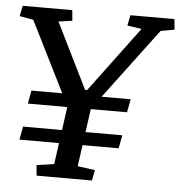

<svg xmlns="http://www.w3.org/2000/svg" viewBox="-49 -708 712 755"><g transform="rotate(5 306.5 -330.5)"><path d="M53.2 -187.5H207L219.7 -279.3H64L73.7 -331.5H195.3L56.6 -609.4L2 -619.1L10.3 -660.6H206.1L210 -619.1L155.8 -611.3L283.7 -352.5H291.5L483.9 -610.8L427.2 -619.1L435.5 -660.6H609.4L613.3 -619.1L559.1 -609.4L350.6 -331.5H465.3L455.6 -279.3H312.5L299.8 -187.5H444.8L435.1 -135.3H292.5L280.8 -51.3L349.6 -41.5L341.3 0H123L119.1 -41.5L188 -51.3L199.7 -135.3H43.5Z"/></g></svg>

Font: Noticia Text
Style: Italic
Weight: 400
Italic angle: -8°
Designer: JM Sole
Foundry: JM Sole
Version: Version 1.003